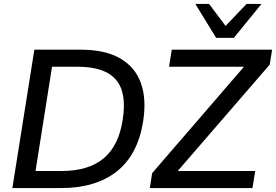

<svg xmlns="http://www.w3.org/2000/svg" viewBox="-20 -958 1406 978"><path d="M43 0 155 -705H389Q515 -705 591.5 -661Q668 -617 697.5 -535.5Q727 -454 709 -339Q682 -169 574.5 -84.5Q467 0 291 0ZM161 -87H294Q431 -87 508 -151.5Q585 -216 605 -348Q627 -486 570.5 -552Q514 -618 377 -618H245ZM743 0 755 -76 1253 -653 1248 -618H841L855 -705H1366L1354 -629L855 -52L860 -87H1280L1266 0ZM1081 -765 975 -938H1045L1129 -826L1236 -938H1312L1171 -765Z"/></svg>

Font: Mulish ExtraLight SemiBold
Style: Italic
Weight: 600
Italic angle: -9°
Version: Version 3.603